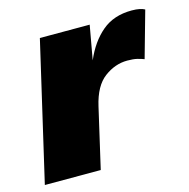

<svg xmlns="http://www.w3.org/2000/svg" viewBox="-92 -590 661 670"><g transform="rotate(-15 238.5 -255.0)"><path d="M-10 0 106 -500H286L264 -377Q290 -438 332.5 -474Q375 -510 440 -510Q457 -510 468.5 -507.5Q480 -505 487 -501L440 -334Q430 -338 416 -341.5Q402 -345 380 -345Q336 -345 297 -316Q258 -287 242 -217L192 0Z"/></g></svg>

Font: Work Sans ExtraBold
Style: Italic
Weight: 800
Italic angle: -13°
Designer: Wei Huang
Foundry: Wei Huang
Version: Version 2.012; ttfautohint (v1.8.3)